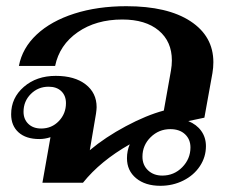

<svg xmlns="http://www.w3.org/2000/svg" viewBox="-20 -590 747 620"><path d="M640 -210Q619 -206 588 -199Q615 -188 630 -167Q645 -146 645 -118Q645 -83 625.5 -53.5Q606 -24 572 -7Q538 10 498 10Q449 10 419.5 -14.5Q390 -39 390 -79Q390 -103 399 -124Q304 -70 248 0H117L143 -147Q125 -141 107 -141Q64 -141 40 -162.5Q16 -184 16 -221Q16 -274 57 -309.5Q98 -345 160 -345Q221 -345 256.5 -317.5Q292 -290 292 -244Q292 -237 290 -223L270 -105Q320 -147 386.5 -182.5Q453 -218 509 -233L532 -362Q535 -379 535 -395Q535 -456 492.5 -491.5Q450 -527 375 -527Q290 -527 231 -486Q172 -445 158 -377H41Q52 -435 98.5 -478.5Q145 -522 220 -546Q295 -570 388 -570Q521 -570 595 -521.5Q669 -473 669 -389Q669 -372 666 -354ZM193 -257Q193 -281 178 -295.5Q163 -310 137 -310Q103 -310 79.5 -286.5Q56 -263 56 -229Q56 -205 71.5 -190Q87 -175 113 -175Q147 -175 170 -199Q193 -223 193 -257ZM595 -114Q595 -140 577.5 -156.5Q560 -173 530 -173Q493 -173 466.5 -147Q440 -121 440 -84Q440 -57 458 -40Q476 -23 504 -23Q542 -23 568.5 -50Q595 -77 595 -114Z"/></svg>

Font: Fahkwang SemiBold
Style: Italic
Weight: 600
Italic angle: -10°
Version: Version 1.000; ttfautohint (v1.6)